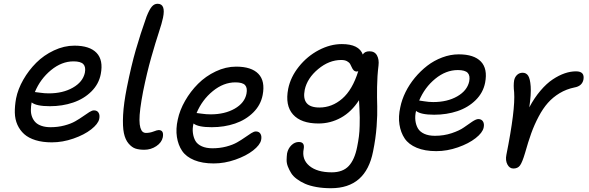

<svg xmlns="http://www.w3.org/2000/svg" viewBox="-20 -808 3111 1014"><path d="M253.9 -56.2Q205.1 -56.2 168 -67.6Q130.9 -79.1 107.9 -99.6Q85 -120.1 72 -148.9Q59.1 -177.7 58.3 -212.9Q57.6 -248 64.9 -288.1Q74.7 -337.4 103 -387Q131.3 -436.5 171.4 -476.6Q211.4 -516.6 264.9 -541.7Q318.4 -566.9 373 -566.9Q453.6 -566.9 490 -528.8Q526.4 -490.7 512.2 -417Q502 -363.8 462.4 -324.7Q422.9 -285.6 366.2 -266.4Q309.6 -247.1 243.2 -247.1Q171.9 -247.1 147 -267.1Q143.1 -245.6 143.1 -226.1Q143.1 -206.5 149.7 -189.9Q156.2 -173.3 168 -161.6Q179.7 -149.9 200 -143.1Q220.2 -136.2 247.1 -136.2Q285.6 -136.2 320.1 -145.3Q354.5 -154.3 377.4 -167.5Q400.4 -180.7 418.9 -193.8Q437.5 -207 451.9 -216.1Q466.3 -225.1 476.1 -225.1Q493.2 -225.1 500.7 -212.4Q508.3 -199.7 503.9 -179.2Q498 -153.3 461.7 -124.8Q425.3 -96.2 367.9 -76.2Q310.5 -56.2 253.9 -56.2ZM165 -321.8Q169.4 -321.8 191.7 -318.4Q213.9 -314.9 237.8 -314.9Q312 -314.9 364.7 -345Q417.5 -375 428.2 -423.8Q434.1 -454.6 420.2 -469.2Q406.2 -483.9 368.2 -483.9Q305.7 -483.9 249.3 -437.5Q192.9 -391.1 164.1 -321.8Z M742.2 -17.1Q715.3 -17.1 696 -23.2Q676.8 -29.3 659.2 -49.8Q641.6 -70.3 634.3 -105Q627 -139.6 630.1 -200.7Q633.3 -261.7 649.9 -345.2Q673.3 -461.9 697.3 -544.9Q721.2 -627.9 753.9 -720.2Q769 -758.3 782 -773.2Q794.9 -788.1 812 -788.1Q856.4 -788.1 840.8 -713.9Q835.4 -687 818.6 -636.2Q801.8 -585.4 778.8 -504.9Q755.9 -424.3 735.8 -325.2Q726.1 -274.9 721.2 -236.6Q716.3 -198.2 716.6 -173.6Q716.8 -148.9 721.4 -133.5Q726.1 -118.2 733.4 -112.1Q740.7 -106 751 -106Q771.5 -106 790.8 -113.5Q810.1 -121.1 817.9 -121.1Q846.7 -121.1 839.8 -83Q834 -55.2 805.4 -36.1Q776.9 -17.1 742.2 -17.1Z M1108.9 55.2Q1048.3 55.2 1005.6 37.6Q962.9 20 941.9 -11Q920.9 -42 914.3 -84.5Q907.7 -127 918.9 -176.8Q929.2 -226.1 957.5 -275.6Q985.8 -325.2 1026.1 -365.5Q1066.4 -405.8 1119.4 -430.9Q1172.4 -456.1 1227.1 -456.1Q1308.1 -456.1 1344.7 -418Q1381.3 -379.9 1367.2 -306.2Q1356.9 -252.9 1317.4 -213.9Q1277.8 -174.8 1221.2 -155.5Q1164.6 -136.2 1098.1 -136.2Q1026.4 -136.2 1002 -155.8Q995.6 -129.4 998.8 -105.5Q1002 -81.5 1012.2 -63.7Q1022.5 -45.9 1045.7 -35.4Q1068.8 -24.9 1102.1 -24.9Q1140.6 -24.9 1175 -33.9Q1209.5 -43 1232.4 -56.2Q1255.4 -69.3 1273.9 -82.5Q1292.5 -95.7 1306.9 -104.7Q1321.3 -113.8 1331.1 -113.8Q1348.1 -113.8 1355.7 -101.1Q1363.3 -88.4 1358.9 -67.9Q1353 -42 1316.7 -13.4Q1280.3 15.1 1222.9 35.2Q1165.5 55.2 1108.9 55.2ZM1020 -210.9Q1023.4 -210.9 1045.9 -207.5Q1068.4 -204.1 1092.8 -204.1Q1167 -204.1 1219.5 -234.1Q1272 -264.2 1281.7 -313Q1287.6 -343.8 1274.4 -358.4Q1261.2 -373 1223.1 -373Q1160.6 -373 1104 -326.9Q1047.4 -280.8 1018.1 -210.9Z M1728 186Q1686 186 1650.9 179.7Q1615.7 173.3 1591.3 162.6Q1566.9 151.9 1547.4 137.2Q1527.8 122.6 1517.6 106Q1507.3 89.4 1500.2 71.3Q1493.2 53.2 1493.7 35.6Q1494.1 18.1 1496.1 2Q1501.5 -23.9 1519 -41Q1536.6 -58.1 1558.1 -58.1Q1590.3 -58.1 1584 -22Q1572.8 33.7 1613.8 67.9Q1654.8 102.1 1731.9 102.1Q1790.5 102.1 1821.8 68.6Q1853 35.2 1866.2 -32.2Q1872.1 -61 1875.5 -87.6Q1878.9 -114.3 1879.4 -143.3Q1879.9 -172.4 1879.9 -187Q1879.9 -201.7 1878.2 -236.3Q1876.5 -271 1876 -278.8Q1835.9 -216.8 1780.5 -186.3Q1725.1 -155.8 1662.1 -155.8Q1569.8 -155.8 1527.3 -203.6Q1484.9 -251.5 1502 -338.9Q1514.6 -401.4 1558.6 -456.3Q1602.5 -511.2 1663.3 -543.2Q1724.1 -575.2 1785.2 -575.2Q1876 -575.2 1896 -520Q1905.8 -537.1 1931.2 -537.1Q1959 -537.1 1970.9 -515.4Q1982.9 -493.7 1979 -461.9Q1972.2 -407.2 1971.4 -348.1Q1970.7 -289.1 1972.2 -246.8Q1973.6 -204.6 1969 -140.9Q1964.4 -77.1 1950.2 -7.8Q1912.1 186 1728 186ZM1589.4 -334Q1570.8 -240.2 1667 -240.2Q1733.4 -240.2 1787.4 -286.9Q1841.3 -333.5 1872.1 -432.1Q1866.2 -430.2 1865.2 -430.2Q1854.5 -430.2 1848.1 -436.5Q1841.8 -442.9 1838.1 -451.9Q1834.5 -460.9 1829.3 -469.7Q1824.2 -478.5 1812.5 -484.9Q1800.8 -491.2 1782.2 -491.2Q1717.8 -491.2 1660.2 -443.1Q1602.5 -395 1589.4 -334Z M2284.2 -9.8Q2223.6 -9.8 2180.9 -27.6Q2138.2 -45.4 2117.2 -76.7Q2096.2 -107.9 2089.6 -150.4Q2083 -192.9 2094.2 -242.2Q2102.1 -281.7 2121.8 -321.8Q2141.6 -361.8 2171.1 -397.5Q2200.7 -433.1 2236.3 -460.7Q2272 -488.3 2315.4 -504.6Q2358.9 -521 2402.8 -521Q2483.4 -521 2519.8 -482.9Q2556.2 -444.8 2542 -371.1Q2531.7 -318.4 2492.2 -279.3Q2452.6 -240.2 2396 -221.2Q2339.4 -202.1 2272.9 -202.1Q2202.1 -202.1 2177.2 -222.2Q2170.9 -195.3 2173.8 -171.4Q2176.8 -147.5 2187.3 -129.6Q2197.8 -111.8 2220.7 -101.3Q2243.7 -90.8 2276.9 -90.8Q2324.2 -90.8 2365.7 -104.7Q2407.2 -118.7 2429.9 -135Q2452.6 -151.4 2473.6 -165.3Q2494.6 -179.2 2505.9 -179.2Q2522.9 -179.2 2530.8 -166.5Q2538.6 -153.8 2534.2 -133.8Q2528.3 -106.9 2491.9 -78.4Q2455.6 -49.8 2398.4 -29.8Q2341.3 -9.8 2284.2 -9.8ZM2194.8 -276.9Q2199.2 -276.9 2221.7 -272.9Q2244.1 -269 2268.1 -269Q2342.3 -269 2394.8 -299.1Q2447.3 -329.1 2458 -377.9Q2463.9 -408.7 2450 -423.3Q2436 -438 2397.9 -438Q2335 -438 2278.8 -392.1Q2222.7 -346.2 2193.8 -276.9Z M2691.4 82Q2670.9 82 2659.7 60.5Q2648.4 39.1 2654.3 9.8Q2702.1 -229 2695.3 -320.8Q2690.9 -357.9 2695.3 -383.8Q2699.2 -401.9 2711.2 -412.8Q2723.1 -423.8 2740.2 -423.8Q2759.3 -423.8 2769.5 -408Q2779.8 -392.1 2782.7 -351.6Q2785.6 -311 2775.4 -241.2Q2802.2 -291.5 2834.5 -329.3Q2866.7 -367.2 2899.2 -388.7Q2931.6 -410.2 2962.2 -420.7Q2992.7 -431.2 3022 -431.2Q3069.8 -431.2 3061 -386.2Q3053.2 -353 3014.2 -346.2Q2971.2 -337.4 2935.5 -315.9Q2899.9 -294.4 2873.5 -264.6Q2847.2 -234.9 2824.5 -191.9Q2801.8 -148.9 2785.6 -104Q2769.5 -59.1 2752.9 0Q2738.3 49.3 2726.3 65.7Q2714.4 82 2691.4 82Z"/></svg>

Font: Shantell Sans Bouncy
Style: Italic
Weight: 400
Italic angle: -11.31°
Designer: Stephen Nixon, Anya Danilova, Shantell Martin
Foundry: Arrow Type
Version: Version 1.006;[9816181b4]